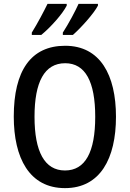

<svg xmlns="http://www.w3.org/2000/svg" viewBox="-20 -960 669 990"><path d="M485 -931V-940H385C370 -906 334 -838 304 -792V-780H356C397 -816 464 -890 485 -931ZM324 -931V-940H225C208 -905 174 -840 144 -792V-780H193C242 -820 303 -889 324 -931ZM578 -358C578 -573 497 -724 316 -724C139 -724 51 -595 51 -359C51 -146 131 10 315 10C497 10 578 -143 578 -358ZM158 -358C158 -537 209 -634 316 -634C420 -634 471 -539 471 -358C471 -176 420 -81 315 -81C210 -81 158 -178 158 -358Z"/></svg>

Font: Noto Sans Devanagari Condensed Medium
Style: Regular
Weight: 500
Width: 3
Designer: Jelle Bosma - Monotype Design Team
Foundry: Monotype Imaging Inc.
Version: Version 2.004